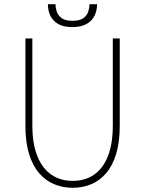

<svg xmlns="http://www.w3.org/2000/svg" viewBox="-20 -883 690 914"><path d="M326 11Q279 11 238 -6Q197 -23 166.2 -58.8Q135.5 -94.5 118.2 -150.5Q101 -206.5 101 -284V-700H134V-286Q134 -198.5 157.8 -139.8Q181.5 -81 224.5 -51.5Q267.5 -22 326 -22Q385 -22 427.8 -51.5Q470.5 -81 493.8 -139.8Q517 -198.5 517 -286V-700H550V-284Q550 -206.5 533 -150.5Q516 -94.5 485.5 -58.8Q455 -23 414.2 -6Q373.5 11 326 11ZM324 -754Q283.5 -754 258 -768.2Q232.5 -782.5 220.2 -807.2Q208 -832 208 -863H244Q244 -847.5 249.8 -829Q255.5 -810.5 272.8 -797.2Q290 -784 325 -784Q360.5 -784 377.8 -797.2Q395 -810.5 400.5 -829Q406 -847.5 406 -863H442Q442 -832 429.5 -807.2Q417 -782.5 390.8 -768.2Q364.5 -754 324 -754Z"/></svg>

Font: Trispace Thin Thin
Style: Regular
Weight: 250
Version: Version 1.210